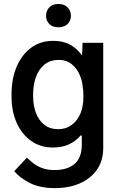

<svg xmlns="http://www.w3.org/2000/svg" viewBox="-20 -763 607 989"><path d="M39.4 -267V-277Q39.4 -358 66.1 -420.1Q92.7 -482.2 140.8 -517.4Q188.9 -552.6 253.6 -552.6Q306.1 -552.6 342.3 -532.1Q378.6 -511.7 402.7 -476.9L405.5 -542.6H511.7V-1.1Q511.7 65 479.2 111.3Q446.7 157.7 390.6 181.8Q334.5 206 263.8 206Q182.9 206 130.5 177.9Q78.1 149.9 53.6 118.6L118.3 49.4Q130.7 61.1 149.1 76Q167.6 90.9 195 101.9Q222.3 112.9 262.1 112.9Q325.3 112.9 362.9 82.4Q400.6 51.8 401.3 -16V-63.2L396.3 -66.4Q371.8 -36.9 336.5 -20.1Q301.1 -3.2 252.1 -3.2Q188.9 -3.2 141 -36.8Q93 -70.3 66.2 -129.8Q39.4 -189.3 39.4 -267ZM150.6 -277V-267Q150.6 -219.5 165.1 -181.1Q179.7 -142.8 208.5 -120.2Q237.2 -97.7 279.8 -97.7Q317.5 -97.7 344.5 -116.1Q371.4 -134.6 387.1 -163.4Q402.7 -192.1 406.2 -222.7Q409.8 -240.4 409.8 -267.8Q409.8 -295.1 406.2 -314.3Q404.1 -346.6 389.7 -378.9Q375.4 -411.2 348.9 -432.9Q322.4 -454.5 284.1 -454.5Q237.9 -454.5 208.5 -430Q179 -405.5 164.8 -365.2Q150.6 -324.9 150.6 -277ZM217.3 -681.8Q217.3 -707.7 233.8 -725.1Q250.4 -742.5 280.9 -742.5Q311.1 -742.5 328.1 -725.1Q345.2 -707.7 345.2 -681.8Q345.2 -656.2 328.1 -639.4Q311.1 -622.5 280.9 -622.5Q250.4 -622.5 233.8 -639.4Q217.3 -656.2 217.3 -681.8Z"/></svg>

Font: Interface Medium
Style: Regular
Weight: 500
Designer: Rasmus Andersson
Foundry: rsms
Version: Version 1.8